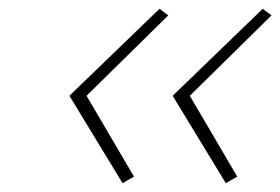

<svg xmlns="http://www.w3.org/2000/svg" viewBox="-20 -554 638 437"><path d="M343 -534 138 -336 259 -137 285 -152 177 -336 363 -519ZM373 -336 494 -137 520 -152 412 -336 598 -519 578 -534Z"/></svg>

Font: LT Wave Text Thin Italic
Style: Regular
Weight: 100
Designer: Daniel Lyons
Version: Version 2.5 (Glyphs App)